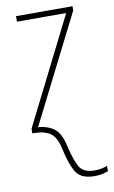

<svg xmlns="http://www.w3.org/2000/svg" viewBox="-87 -574 507 857"><g transform="rotate(-10 166.5 -146.0)"><path d="M333 225V200Q310 211 275 211Q224 211 206.5 179Q189 147 176 92Q163 27 135 4Q107 -19 60 -23L305 -509V-528H49V-503H272L30 -21V0H38Q85 0 112 19Q139 38 151 97Q164 159 186 197.5Q208 236 271 236Q294 236 309 232Q324 228 333 225Z"/></g></svg>

Font: Noto Sans Display SemiCondensed Thin
Style: Regular
Weight: 250
Width: 4
Designer: Monotype Design team
Foundry: Monotype Imaging Inc.
Version: 1.000